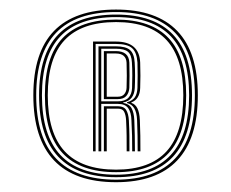

<svg xmlns="http://www.w3.org/2000/svg" viewBox="-20 -887 484 402"><path d="M223 -505.5Q136.5 -505.5 93.1 -551.2Q49.8 -597 49.8 -687.5Q49.8 -777.5 93.1 -822.2Q136.5 -867 223 -867Q308 -867 351.1 -822.2Q394.2 -777.5 394.2 -687.5Q394.2 -597 351.1 -551.2Q308 -505.5 223 -505.5ZM223 -510.8Q305 -510.8 346.5 -555Q388 -599.2 388 -687.5Q388 -775 346.6 -818.4Q305.2 -861.8 223 -861.8Q139.2 -861.8 97.5 -818.4Q55.8 -775 55.8 -687.5Q55.8 -599 97.6 -554.9Q139.5 -510.8 223 -510.8ZM223 -516Q142.2 -516 102 -558.8Q61.8 -601.5 61.8 -687.5Q61.8 -773 102 -814.8Q142.2 -856.5 223 -856.5Q302.5 -856.5 342.2 -814.6Q382 -772.8 382 -687.5Q382 -601.8 342.2 -558.9Q302.5 -516 223 -516ZM223 -521.2Q299.2 -521.2 337.6 -562.6Q376 -604 376 -687.5Q376 -770.2 337.9 -810.8Q299.8 -851.2 223 -851.2Q145 -851.2 106.4 -810.9Q67.8 -770.5 67.8 -687.5Q67.8 -603.8 106.4 -562.5Q145 -521.2 223 -521.2ZM223 -526.5Q148 -526.5 111 -566.4Q74 -606.2 74 -687.5Q74 -768 110.9 -807Q147.8 -846 223 -846Q296.8 -846 333.2 -807Q369.8 -768 369.8 -687.5Q369.8 -606.5 333.1 -566.5Q296.5 -526.5 223 -526.5ZM223 -531.8Q293.8 -531.8 328.8 -570.2Q363.8 -608.8 363.8 -687.5Q363.8 -765.2 328.8 -803Q293.8 -840.8 223 -840.8Q150.8 -840.8 115.4 -803.1Q80 -765.5 80 -687.5Q80 -608.5 115.5 -570.1Q151 -531.8 223 -531.8ZM174.8 -570.2V-800H222.5Q271.8 -800 273.5 -756Q274 -743.2 274 -728.5Q274 -713.8 273.5 -702.8Q273.2 -691.2 268.4 -683.4Q263.5 -675.5 255.2 -672.8V-671.5Q271.5 -666.5 272.8 -635.5Q273.5 -615.2 273.8 -602.9Q274 -590.5 274 -570.2H268.2Q268.2 -590.2 268 -602.8Q267.8 -615.2 267 -635.5Q265.8 -667 246 -671.2V-673Q257.2 -676 262.2 -683.1Q267.2 -690.2 267.8 -702.8Q268.2 -713.8 268.2 -728.9Q268.2 -744 267.8 -756Q266.5 -777.2 256.6 -786.1Q246.8 -795 222.5 -795H180.2V-570.2ZM197.5 -570.2V-664.5H227Q239.5 -664.5 244.2 -656.6Q249 -648.8 249.8 -635.2Q250.8 -615.5 250.9 -602.9Q251 -590.2 251 -570.2H245.2Q245.2 -590.2 245.1 -602.8Q245 -615.2 244 -635.2Q243.5 -645.5 240.2 -652.5Q237 -659.5 227.2 -659.5H203.5V-570.2ZM186.2 -570.2V-790H222.5Q243.5 -790 252.2 -782.2Q261 -774.5 262 -756Q262.8 -743.8 262.8 -728.9Q262.8 -714 262.2 -702.8Q261.5 -690 255.6 -682.4Q249.8 -674.8 238 -672.5V-671.5Q250.5 -669.5 255.5 -660.4Q260.5 -651.2 261.2 -635.5Q262 -615.2 262.2 -602.8Q262.5 -590.2 262.5 -570.2H256.8Q256.8 -590.2 256.5 -602.9Q256.2 -615.5 255.2 -635.2Q254.8 -651.5 248.4 -660.5Q242 -669.5 226.8 -669.5H192V-570.2ZM192 -674.8H226.8Q241.5 -674.8 248.8 -682.2Q256 -689.8 256.5 -702.8Q257 -714 257 -728.8Q257 -743.5 256.2 -756Q255.5 -771.8 248.1 -778.4Q240.8 -785 222.5 -785H192ZM197.5 -679.5V-780H222.5Q249.8 -780 250.8 -756Q251.2 -743.5 251.2 -728.6Q251.2 -713.8 250.8 -703Q250.2 -692.8 244.5 -686.1Q238.8 -679.5 226.8 -679.5ZM203.5 -684.5H226.8Q236 -684.5 240.4 -690.1Q244.8 -695.8 245 -703Q245.5 -714 245.5 -728.6Q245.5 -743.2 245 -755.8Q244 -775 222.5 -775H203.5Z"/></svg>

Font: Big Shoulders Inline Text Thin SemiBold
Style: Regular
Weight: 600
Version: Version 2.002